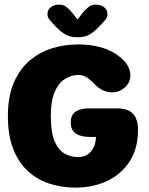

<svg xmlns="http://www.w3.org/2000/svg" viewBox="-20 -822 659 852"><path d="M314.5 10.5Q254.5 10.5 200.5 -6.8Q146.5 -24 104.8 -61.8Q63 -99.5 39 -160Q15 -220.5 15 -307.5Q15 -394 41 -454.5Q67 -515 111.2 -552.8Q155.5 -590.5 211.5 -607.8Q267.5 -625 327.5 -625Q381 -625 428.8 -611.8Q476.5 -598.5 514 -567.5Q537 -549 547.8 -528.2Q558.5 -507.5 558.5 -487.5Q558.5 -455 533.5 -433.5Q508.5 -412 477.5 -412Q456 -412 436.5 -421.5Q417 -431 403.5 -445Q391 -458.5 371.5 -474Q352 -489.5 328.5 -489.5Q297.5 -489.5 269.2 -472.2Q241 -455 223.2 -415.2Q205.5 -375.5 205.5 -307.5Q205.5 -235 222.2 -195.5Q239 -156 266.5 -140.5Q294 -125 326.5 -125Q353.5 -125 370.8 -137.8Q388 -150.5 396.8 -171Q405.5 -191.5 406 -214.5H375Q338.5 -214.5 316.2 -229.5Q294 -244.5 294 -278Q294 -312 315.2 -326.5Q336.5 -341 373 -341H497.5Q548.5 -341 570.5 -316.8Q592.5 -292.5 592.5 -246.5Q592.5 -164.5 556 -107Q519.5 -49.5 456.5 -19.5Q393.5 10.5 314.5 10.5ZM445 -731.5 434.5 -719.5Q407.5 -689 384 -672.8Q360.5 -656.5 324 -656.5Q287.5 -656.5 263.5 -672.8Q239.5 -689 213 -719.5L202.5 -731.5Q190.5 -745 190.5 -758.5Q190.5 -777.5 204.8 -789.5Q219 -801.5 242 -801.5Q261 -801.5 274.2 -791.5Q287.5 -781.5 299 -767L324 -735.5L348.5 -767Q359.5 -780.5 373 -791Q386.5 -801.5 405.5 -801.5Q428.5 -801.5 442.8 -789.5Q457 -777.5 457 -758.5Q457 -752.5 454.5 -745.5Q452 -738.5 445 -731.5Z"/></svg>

Font: Sono ExtraLight Monospace ExtraBold
Style: Regular
Weight: 800
Version: Version 2.112